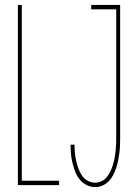

<svg xmlns="http://www.w3.org/2000/svg" viewBox="-20 -755 540 783"><path d="M53 0V-735H69V-18H221V0ZM368 8Q350 8 333 -0.5Q316 -9 304.5 -23.5Q293 -38 286.5 -55.5Q280 -73 275.5 -91Q271 -109 269.5 -127Q268 -145 268 -164V-165H284V-164Q284 -148 285.5 -131.5Q287 -115 290.5 -99.5Q294 -84 299.5 -68.5Q305 -53 314 -39.5Q323 -26 337.5 -18Q352 -10 368 -10Q382 -10 395 -16.5Q408 -23 416.5 -34Q425 -45 431 -58Q437 -71 441 -84.5Q445 -98 447.5 -111.5Q450 -125 451.5 -139Q453 -153 453.5 -167Q454 -181 454 -195V-717H352V-735H470V-195Q470 -179 469.5 -163.5Q469 -148 467 -132.5Q465 -117 462 -101.5Q459 -86 454 -71Q449 -56 442 -42Q435 -28 424 -16.5Q413 -5 398.5 1.5Q384 8 368 8Z"/></svg>

Font: Iosevka Term Curly Thin
Style: Regular
Weight: 100
Designer: Belleve Invis
Foundry: Belleve Invis
Version: Version 32.3.0